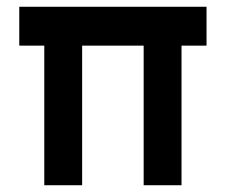

<svg xmlns="http://www.w3.org/2000/svg" viewBox="-20 -548 665 568"><path d="M111 0V-413H37V-528H591V-413H517V0H405V-413H223V0Z"/></svg>

Font: Our Lexend Medium
Style: Regular
Weight: 500
Designer: Bonnie Shaver-Troup, Thomas Jockin
Foundry: Lexend
Version: Version 1.007